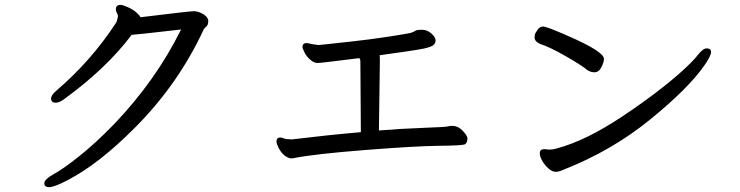

<svg xmlns="http://www.w3.org/2000/svg" viewBox="-20 -733 3040 789"><path d="M181.2 36.1Q162.1 36.1 162.1 20Q162.1 3.9 201.2 -17.6Q240.2 -39.1 306.2 -91.6Q372.1 -144 448.2 -222.2Q620.1 -401.9 724.1 -611.8Q532.2 -589.8 521 -589.8Q417 -451.2 240.2 -323.2Q223.1 -311 209 -311Q189.9 -311 189.9 -328.1Q189.9 -341.8 211.9 -360.8Q355 -482.9 458 -641.1Q462.9 -652.8 464.8 -666Q464.8 -671.9 460.4 -679.4Q456.1 -687 456.1 -694.8Q456.1 -712.9 475.1 -712.9Q484.9 -712.9 506.8 -702.9Q528.8 -692.9 543 -679.4Q557.1 -666 557.1 -662.1Q759.8 -687 776.9 -687Q794.9 -687 815.4 -674.6Q835.9 -662.1 835.9 -647Q835.9 -630.9 827.9 -624Q819.8 -617.2 817.9 -613.8Q713.9 -388.2 534.2 -208Q386.2 -59.1 258.8 6.8Q204.1 36.1 181.2 36.1Z M1174.8 -82Q1144 -87.9 1124 -127Q1116.2 -143.1 1116.2 -151.9Q1116.2 -168 1131.8 -168Q1137.2 -168 1147.2 -164.1Q1157.2 -160.2 1180.2 -160.2Q1328.1 -178.2 1462.9 -189.9L1460.9 -479Q1460.9 -490.2 1456.1 -494.1Q1297.9 -474.1 1285.2 -474.1Q1270 -474.1 1254.4 -488Q1238.8 -502 1231 -518.1Q1223.1 -534.2 1223.1 -540Q1223.1 -556.2 1241.2 -556.2Q1274.9 -548.8 1289.1 -547.9Q1293 -547.9 1319.6 -551Q1346.2 -554.2 1420.2 -562Q1494.1 -569.8 1577.6 -582.5Q1661.1 -595.2 1671.6 -599.1Q1682.1 -603 1687.5 -606.9Q1692.9 -610.8 1713.9 -610.8Q1734.9 -610.8 1752.4 -595.5Q1770 -580.1 1770 -567.9Q1770 -555.2 1761 -547.6Q1752 -540 1721.9 -533.4Q1691.9 -526.9 1540 -505.9Q1541 -503.9 1541 -479L1537.1 -196.8Q1624 -204.1 1717.5 -207.5Q1811 -210.9 1819.6 -213.4Q1828.1 -215.8 1836.9 -215.8Q1862.8 -215.8 1881.8 -195.3Q1900.9 -174.8 1900.9 -165Q1900.9 -144 1888.9 -139.4Q1877 -134.8 1782 -133.8Q1687 -132.8 1480 -116.5Q1272.9 -100.1 1190.9 -84Q1183.1 -82 1174.8 -82Z M2264.2 -26.9Q2249 -26.9 2233.4 -41Q2217.8 -55.2 2208 -72.5Q2198.2 -89.8 2198.2 -103Q2198.2 -120.1 2216.8 -120.1L2238.8 -118.2Q2252 -118.2 2268.1 -123Q2387.2 -154.8 2535.6 -253.4Q2684.1 -352.1 2784.2 -441.9Q2827.1 -481 2848.1 -507.6Q2869.1 -534.2 2883.8 -534.2Q2901.9 -534.2 2901.9 -519Q2901.9 -502.9 2873 -461.9Q2807.1 -368.2 2650.6 -241Q2494.1 -113.8 2296.9 -36.1Q2276.9 -26.9 2264.2 -26.9ZM2422.9 -436Q2407.2 -436 2394 -444.8Q2370.1 -464.8 2304.4 -502.4Q2238.8 -540 2201.2 -551.8Q2176.8 -562 2176.8 -579.1Q2176.8 -594.2 2183.1 -601.1Q2194.8 -624 2211.9 -624Q2226.1 -624 2313 -585.9Q2461.9 -521 2461.9 -491.2Q2461.9 -478 2451.4 -457Q2440.9 -436 2422.9 -436Z"/></svg>

Font: LXGW WenKai Screen
Style: Regular
Weight: 400
Designer: LXGW / Fontworks Inc.
Foundry: LXGW / Fontworks Inc.
Version: Version 1.510;January 18,2025